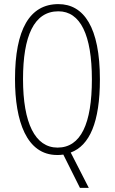

<svg xmlns="http://www.w3.org/2000/svg" viewBox="-20 -744 559 934"><path d="M466 -358C466 -611 388 -724 264 -724C125 -724 53 -602 53 -359C53 -155 109 10 258 10C267 10 276 10 288 8L369 170H412L324 -2C416 -36 466 -150 466 -358ZM92 -359C92 -568 145 -689 264 -689C371 -689 427 -574 427 -358C427 -142 373 -26 260 -26C151 -26 92 -145 92 -359Z"/></svg>

Font: Noto Sans Armenian ExtraCondensed ExtraLight
Style: Regular
Weight: 200
Width: 2
Designer: Monotype Design Team
Foundry: Monotype Imaging Inc.
Version: Version 2.008